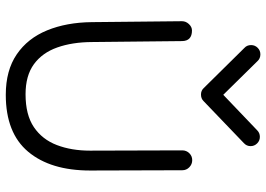

<svg xmlns="http://www.w3.org/2000/svg" viewBox="-156 -808 978 707"><g transform="rotate(90 333.5 -455.0)"><path d="M58.6 -635.7Q58.6 -649.9 69.1 -661.1Q79.6 -672.4 92.8 -672.4Q131.3 -672.4 131.8 -635.7L135.3 -304.2Q135.7 -231.4 155.3 -176.3Q174.8 -121.1 217 -90.3Q259.3 -59.6 327.6 -59.6Q403.3 -59.6 448.7 -90.3Q494.1 -121.1 514.6 -174.8Q535.2 -228.5 535.2 -296.9L534.2 -636.2V-636.7Q534.2 -651.9 544.7 -662.6Q555.2 -673.3 570.3 -673.3Q585.4 -673.3 596.4 -662.6Q607.4 -651.9 607.4 -636.7V-636.2L608.4 -297.4Q608.4 -151.9 539.3 -69.3Q470.2 13.2 329.6 13.2Q239.7 13.2 180.7 -27.1Q121.6 -67.4 92.3 -138.9Q63 -210.4 62 -303.7L58.6 -635.3ZM304.7 -715.8 156.7 -865.7Q146.5 -875 146.5 -890.1Q146.5 -904.3 156.5 -914.3Q166.5 -924.3 180.7 -924.3Q195.8 -924.3 205.6 -913.6L329.6 -787.6L460.4 -912.6Q470.2 -922.4 484.4 -922.4Q498.5 -922.4 508.5 -912.4Q518.6 -902.3 518.6 -888.2Q518.6 -873.5 507.3 -863.3L352.5 -714.8Q343.3 -705.6 328.6 -705.6Q314 -705.6 304.7 -715.8Z"/></g></svg>

Font: Manjari
Style: Regular
Weight: 400
Designer: Santhosh Thottingal <santhosh.thottingal@gmail.com>
Foundry: SMC
Version: Version 2.000